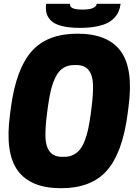

<svg xmlns="http://www.w3.org/2000/svg" viewBox="-20 -970 720 1004"><path d="M398.9 -824.2Q341.3 -824.2 302.7 -834.2Q264.2 -844.2 246.3 -862.5Q228.5 -880.9 223.1 -901.9Q217.8 -922.9 221.2 -950.2H346.2Q343.8 -935.1 359.6 -927.5Q375.5 -919.9 412.1 -919.9Q481.4 -919.9 485.8 -950.2H610.8Q607.9 -928.7 600.8 -911.4Q593.8 -894 578.4 -877.2Q563 -860.4 540.3 -849.1Q517.6 -837.9 481.4 -831.1Q445.3 -824.2 398.9 -824.2ZM384.8 -793.9Q544.9 -793.9 611.8 -701.7Q678.7 -609.4 651.9 -410.2L647 -372.1Q619.6 -168.5 538.1 -77.1Q456.5 14.2 299.8 14.2Q139.6 14.2 72.5 -78.4Q5.4 -170.9 32.2 -370.1L37.1 -408.2Q64.5 -611.3 146.2 -702.6Q228 -793.9 384.8 -793.9ZM305.2 -149.9H315.9Q342.3 -149.9 363 -160.2Q383.8 -170.4 398.2 -188.5Q412.6 -206.5 423.6 -235.4Q434.6 -264.2 441.4 -296.4Q448.2 -328.6 454.1 -372.1L459 -410.2Q467.8 -479 466.3 -527.8Q464.8 -576.7 443.6 -603.3Q422.4 -629.9 378.9 -629.9H368.2Q335.4 -629.9 311.5 -615Q287.6 -600.1 272 -569.6Q256.3 -539.1 246.8 -501Q237.3 -462.9 230 -408.2L225.1 -370.1Q216.3 -301.3 217.8 -252.4Q219.2 -203.6 240.5 -176.8Q261.7 -149.9 305.2 -149.9Z"/></svg>

Font: Cooper Hewitt
Style: Heavy Italic
Weight: 714
Designer: Village Type and Design LLC
Foundry: Cooper Hewitt Smithsonian Design Museum
Version: 1.000